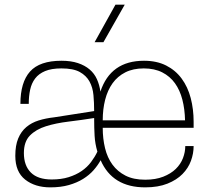

<svg xmlns="http://www.w3.org/2000/svg" viewBox="-20 -800 907 828"><path d="M606 8Q465 8 414 -109Q402 -87 383.5 -66Q365 -45 338.5 -28.5Q312 -12 277 -2Q242 8 197 8Q131 8 88.5 -25.5Q46 -59 46 -128Q46 -173 58.5 -203Q71 -233 93.5 -252Q116 -271 146.5 -280.5Q177 -290 213 -294L386 -321Q386 -357 383 -390Q380 -423 366 -448.5Q352 -474 324 -489.5Q296 -505 245 -505Q202 -505 174.5 -493.5Q147 -482 131.5 -461.5Q116 -441 110 -413Q104 -385 104 -352H68Q68 -445 109.5 -491.5Q151 -538 245 -538Q286 -538 316 -528Q346 -518 366.5 -500.5Q387 -483 398 -458.5Q409 -434 413 -405Q457 -538 601 -538Q656 -538 696.5 -517.5Q737 -497 763.5 -461Q790 -425 802.5 -377Q815 -329 815 -275V-249H423Q423 -202 433 -161Q443 -120 465 -90Q487 -60 521.5 -42.5Q556 -25 606 -25Q651 -25 684 -38Q717 -51 738 -71.5Q759 -92 769 -118Q779 -144 779 -170H815Q815 -138 803.5 -106.5Q792 -75 767 -49.5Q742 -24 702 -8Q662 8 606 8ZM778 -281Q777 -329 766.5 -370Q756 -411 734.5 -441Q713 -471 679.5 -488Q646 -505 600 -505Q554 -505 520.5 -488Q487 -471 465.5 -441Q444 -411 433.5 -370Q423 -329 423 -281ZM203 -26Q244 -26 276 -36Q308 -46 332 -62.5Q356 -79 372.5 -101Q389 -123 400 -146Q390 -180 388 -214Q386 -248 386 -291Q329 -282 275 -275.5Q221 -269 178 -255.5Q135 -242 109 -215.5Q83 -189 83 -140Q83 -86 113 -56Q143 -26 203 -26ZM426 -618H388L478 -780H518Z"/></svg>

Font: Tanohe Sans ExtraLight
Style: Regular
Weight: 250
Designer: Village Type and Design LLC & Cristiano Sobral
Foundry: Cooper Hewitt Smithsonian Design Museum
Version: Version 1.00;May 30, 2020;FontCreator 12.0.0.2522 64-bit; tt